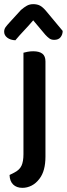

<svg xmlns="http://www.w3.org/2000/svg" viewBox="-39 -718 322 925"><path d="M180 36Q180 105 152 142Q135 165 113.5 176Q92 187 69 187Q41 187 24.5 171Q8 155 7 125L29 114Q55 101 64.5 80.5Q74 60 74 25V-464Q81 -466 93.5 -468.5Q106 -471 121 -471Q150 -471 165 -459.5Q180 -448 180 -422ZM121 -620Q97 -592 76 -570Q55 -548 35 -524Q11 -525 -4 -536.5Q-19 -548 -19 -565Q-19 -578 -11.5 -588Q-4 -598 9 -612L62 -670Q77 -683 90.5 -690.5Q104 -698 121 -698Q140 -698 153.5 -691Q167 -684 183 -665L263 -569Q263 -552 253 -539Q243 -526 222 -526Q208 -526 198.5 -533Q189 -540 179 -551Z"/></svg>

Font: Baloo Paaji 2 Medium
Style: Regular
Weight: 500
Designer: Shuchita Grover, Noopur Datye and Ek Type
Foundry: Ek Type
Version: Version 1.640;hotconv 1.0.111;makeotfexe 2.5.65597; ttfautoh